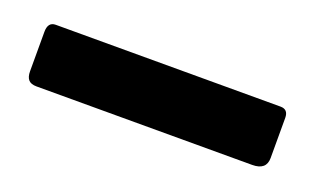

<svg xmlns="http://www.w3.org/2000/svg" viewBox="-29 -818 420 256"><g transform="rotate(20 180.5 -690.0)"><path d="M351 -721V-664Q351 -647 331 -647H25Q17 -647 13.5 -651Q10 -655 10 -663V-719Q10 -733 21 -733H340Q351 -733 351 -721Z"/></g></svg>

Font: Libre Franklin Thin SemiBold
Style: Regular
Weight: 600
Version: Version 3.000